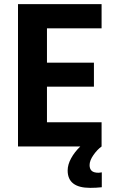

<svg xmlns="http://www.w3.org/2000/svg" viewBox="-20 -708 556 928"><path d="M472 125V197Q445 200 416 200Q307 200 307 116Q307 88 323.5 57.5Q340 27 368 0H67V-688H471V-571H207V-405H434V-289H207V-117H471V0Q450 15 431.5 41.5Q413 68 413 90Q413 108 423 117.5Q433 127 457 127Z"/></svg>

Font: Saira Semi Condensed SemiBold
Style: Regular
Weight: 600
Width: 4
Designer: Hector Gatti with collaboration of the Omnibus-Type team
Foundry: Omnibus-Type
Version: Version 1.001; ttfautohint (v1.8)